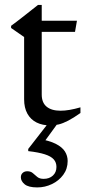

<svg xmlns="http://www.w3.org/2000/svg" viewBox="-20 -512 362 796"><path d="M153 -120Q153 -86.5 173.2 -69.8Q193.5 -53 231 -53Q248.5 -53 269 -56.5Q289.5 -60 313.5 -67V-43.5Q284.5 -23 262.8 -11.8Q241 -0.5 223.5 3.8Q206 8 189 8Q156 8 131.5 -4.2Q107 -16.5 93.5 -40.8Q80 -65 80 -100.5V-358.5L26 -396V-405Q37 -413 47.8 -421.2Q58.5 -429.5 69.5 -438Q80.5 -446.5 91.5 -455.2Q102.5 -464 114 -473Q125.5 -482 137.5 -491.5H153V-411ZM124.5 -380V-426H299L291 -380ZM134.5 265Q98 265 82.2 252Q66.5 239 66.5 223Q66.5 211.5 74 204.8Q81.5 198 93 198Q107.5 198 116.2 205.8Q125 213.5 134.5 221.5Q144 229.5 161 229.5Q184.5 229.5 199.2 216Q214 202.5 214 180Q214 161.5 202.8 148.8Q191.5 136 166 127.8Q140.5 119.5 97 114.5V105.5L198.5 -25H237L138.5 110.5L137 63Q184 70.5 211 84.2Q238 98 249.2 116Q260.5 134 260.5 155.5Q260.5 188 242.2 212.8Q224 237.5 195.2 251.2Q166.5 265 134.5 265Z"/></svg>

Font: Newsreader Text
Style: Regular
Weight: 400
Designer: Hugues Gentile
Foundry: Production Type
Version: Version 1.001